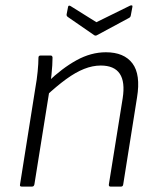

<svg xmlns="http://www.w3.org/2000/svg" viewBox="-20 -689 586 709"><path d="M388 0Q381 0 382 -8L433 -326Q452 -447 352 -447Q322 -447 290.5 -434.5Q259 -422 224 -396.5Q189 -371 147 -332L155 -385Q209 -437 262.5 -466.5Q316 -496 371 -496Q438 -496 469 -455Q500 -414 486 -329L435 -8Q434 0 427 0ZM60 0Q52 0 54 -8L111 -367Q116 -394 119 -424.5Q122 -455 122 -476Q122 -484 130 -484H167Q173 -484 174 -477Q174 -465 173 -447.5Q172 -430 170 -412Q168 -394 166 -378L164 -364L107 -8Q106 -4 104 -2Q102 0 98 0ZM460 -668Q464 -670 467 -669Q470 -668 469 -664L463 -632Q462 -625 455 -622L338 -559Q333 -556 328 -559L231 -626Q225 -630 226 -636L231 -662Q232 -671 240 -667L336 -607Z"/></svg>

Font: Sofia Sans Light
Style: Italic
Weight: 300
Italic angle: -9°
Version: Version 4.100-B